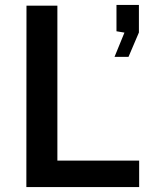

<svg xmlns="http://www.w3.org/2000/svg" viewBox="-20 -763 628 783"><path d="M214 -740V-108H547.5V0H87.5L88 -740ZM487.5 -630 455 -635.5V-743H546.5V-630.5L504 -531H447Z"/></svg>

Font: 1883 Sans SemiBold
Style: Regular
Weight: 600
Designer: 1883 Sans project is a fork of Public Sans.
Version: Version 1.009